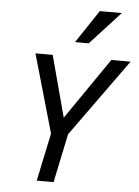

<svg xmlns="http://www.w3.org/2000/svg" viewBox="-61 -977 740 1024"><g transform="rotate(5 309.0 -465.0)"><path d="M319.8 -261.2 265.1 0H174.8L229 -256.8L108.9 -675.8H201.2L289.1 -347.2L515.1 -675.8H618.2ZM387.2 -753.9H314L431.2 -930.2H549.3Z"/></g></svg>

Font: Lorenzo Sans
Style: Italic
Weight: 400
Italic angle: -12°
Foundry: Intel Corporation
Version: Version 1.00; ttfautohint (v1.5)